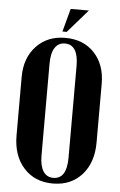

<svg xmlns="http://www.w3.org/2000/svg" viewBox="-58 -894 592 944"><g transform="rotate(5 237.5 -421.5)"><path d="M242.2 -738.8H221.2L252 -853H341.8ZM41 -210V-499Q41 -592.8 95.7 -650.9Q150.4 -709 238.8 -709Q328.1 -709 382.1 -651.6Q436 -594.2 436 -499V-210Q436 -110.4 382.1 -50.3Q328.1 9.8 238.8 9.8Q149.4 9.8 95.2 -50.5Q41 -110.8 41 -210ZM171.9 -576.2V-123Q171.9 -71.8 189.2 -44.9Q206.5 -18.1 238.8 -18.1Q305.2 -18.1 305.2 -123V-576.2Q305.2 -681.2 238.8 -681.2Q206.5 -681.2 189.2 -654.3Q171.9 -627.4 171.9 -576.2Z"/></g></svg>

Font: Moniqa Black Heading
Style: Regular
Weight: 900
Designer: Rajesh Rajput
Foundry: Rajesh Rajput
Version: Version 1.000